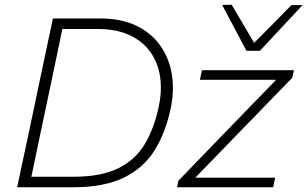

<svg xmlns="http://www.w3.org/2000/svg" viewBox="-20 -791 1298 811"><path d="M52.5 0Q65 -59.5 77 -115.5Q89 -171.5 103 -237L152.5 -472.5Q167 -540 179 -597.5Q191 -655 203.5 -713H403.5Q492 -713 555.5 -682.5Q619 -652 656.8 -598.8Q694.5 -545.5 706 -477Q710.5 -449 710.5 -420Q710.5 -377.5 701 -333Q679.5 -231 633 -156.2Q586.5 -81.5 503.2 -40.8Q420 0 288.5 0ZM112.5 -44.5H291.5Q408 -44.5 480.2 -80.5Q552.5 -116.5 592 -183Q631.5 -249.5 650.5 -341Q659.5 -382.5 659.5 -421.5Q659.5 -443.5 656.5 -465Q648 -524 616.2 -569.8Q584.5 -615.5 528.5 -642Q472.5 -668.5 391 -668.5H243.5Q233.5 -620.5 223.5 -573Q213.5 -525 202 -470L154 -243Q142.5 -188 132.5 -140Q122.5 -92 112.5 -44.5ZM728 0 733.5 -27.5Q791 -87 846 -144Q900.5 -200.5 948 -249.5L1146.5 -454H824.5L833 -494.5H1221.5L1214.5 -462.5Q1189 -436.5 1154.5 -401Q1120 -365 1082.5 -326.5Q1045 -288 1011.5 -253.5L805 -40.5H1142L1134 0ZM1021 -576.5Q995.5 -625 969.5 -673.5Q944 -722 918.5 -770L958.5 -771Q1004.5 -692 1053.5 -610Q1093.5 -650 1132.5 -689.5Q1171.5 -729 1211 -769.5H1258Q1212 -720 1167.5 -672.5Q1123 -625 1078 -576.5Z"/></svg>

Font: Heraclito ExtraLight
Style: Italic
Weight: 200
Italic angle: -12°
Designer: Kostas Bartsokas (font) & Cristiano Sobral (main changes)
Foundry: Kostas Bartsokas (font) & Cristiano Sobral (main changes)
Version: Version 1.00;July 8, 2020;FontCreator 13.0.0.2655 64-bit